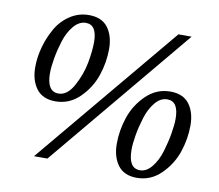

<svg xmlns="http://www.w3.org/2000/svg" viewBox="-78 -779 1014 888"><g transform="rotate(10 429.5 -335.5)"><path d="M821 -265Q821 -202 800 -140Q779 -78 731 -31Q683 16 618 16Q558 16 529 -23Q500 -62 500 -124Q500 -187 521 -249Q542 -311 590 -357.5Q638 -404 703 -404Q763 -404 792 -365.5Q821 -327 821 -265ZM755 -671 196 0H133L693 -671ZM389 -548Q389 -485 368 -423Q347 -361 299 -314Q251 -267 186 -267Q126 -267 96.5 -306Q67 -345 67 -407Q67 -453 80 -500.5Q93 -548 117 -590.5Q141 -633 181.5 -660Q222 -687 271 -687Q331 -687 360 -648.5Q389 -610 389 -548ZM748 -284Q748 -366 695 -366Q663 -366 638 -335.5Q613 -305 599.5 -261.5Q586 -218 579 -177.5Q572 -137 572 -108Q572 -21 626 -21Q657 -21 682 -52Q707 -83 720.5 -128Q734 -173 741 -214.5Q748 -256 748 -284ZM315 -567Q315 -649 263 -649Q231 -649 205.5 -618.5Q180 -588 166.5 -544.5Q153 -501 146 -460.5Q139 -420 139 -391Q139 -305 194 -305Q235 -305 264.5 -359Q294 -413 304.5 -469.5Q315 -526 315 -567Z"/></g></svg>

Font: Veleka
Style: Italic
Weight: 400
Italic angle: -12°
Designer: Stefan Peev, Context Ltd, 2016; SIL International, 1997-2014.
Foundry: Stefan Peev, Context Ltd, 2016
Version: Version 1.000